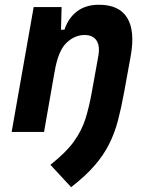

<svg xmlns="http://www.w3.org/2000/svg" viewBox="-20 -547 626 796"><path d="M28.3 0 119.6 -517.6H235.4L232.9 -423.8H247.1Q263.7 -473.1 299.8 -500.2Q335.9 -527.3 390.6 -527.3Q473.6 -527.3 507.1 -473.4Q540.5 -419.4 522 -315.4L494.6 -164.6Q482.9 -100.1 469 -47.4Q455.1 5.4 432.1 51Q409.2 96.7 371.6 139.9Q334 183.1 274.9 229L189 136.2Q253.4 85.4 286.1 40Q318.8 -5.4 334.2 -54.4Q349.6 -103.5 360.4 -163.6L387.2 -312.5Q395.5 -356.4 380.1 -379.2Q364.7 -401.9 330.6 -401.9Q289.1 -401.9 254.9 -368.7Q220.7 -335.4 206.5 -249.5V-250.5L162.6 0Z"/></svg>

Font: Cascadia Mono
Style: Bold Italic
Weight: 700
Italic angle: -10°
Monospace: yes
Designer: Aaron Bell
Foundry: Saja Typeworks
Version: Version 2404.023; ttfautohint (v1.8.4)